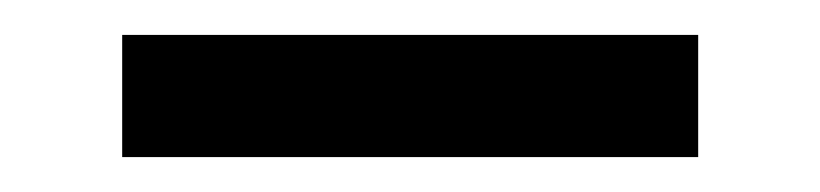

<svg xmlns="http://www.w3.org/2000/svg" viewBox="-20 -423 470 110"><path d="M380 -403H50V-333H380Z"/></svg>

Font: Spoqa Han Sans Neo
Style: Regular
Weight: 400
Designer: [Spoqa Han Sans Neo] Dong-huui Kim ___ Younghwa Kang ___ Yujin Lee ___ [Noto Sans] Ryoko NISHIZUKA ____ (kana & ideograp
Foundry: Spoqa (http://www.spoqa-han-sans.com)
Version: Version 1.100;hotconv 1.0.109;makeotfexe 2.5.65596